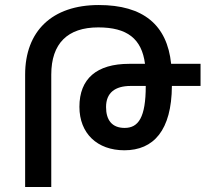

<svg xmlns="http://www.w3.org/2000/svg" viewBox="-20 -744 826 764"><path d="M80 0H184V-447C184 -571 249 -635 371 -635C486 -635 544 -590 557 -490H494C365 -490 296 -431 296 -319C296 -213 367 -146 475 -146C591 -146 663 -225 664 -402H778V-490H661C645 -645 550 -724 373 -724C187 -724 80 -620 80 -447ZM560 -402C560 -277 531 -235 476 -235C425 -235 402 -267 402 -318C402 -375 438 -402 500 -402Z"/></svg>

Font: Noto Sans Armenian SemiCondensed Medium
Style: Regular
Weight: 500
Width: 4
Designer: Monotype Design Team
Foundry: Monotype Imaging Inc.
Version: Version 2.008